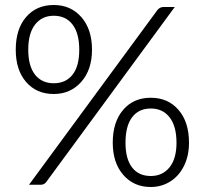

<svg xmlns="http://www.w3.org/2000/svg" viewBox="-20 -739 818 768"><path d="M195 -363Q126 -363 84.5 -411Q43 -459 43 -540Q43 -623 84.5 -671Q126 -719 195 -719Q263 -719 305.5 -670.5Q348 -622 348 -540Q348 -460 305 -411.5Q262 -363 195 -363ZM96 0 609 -698Q619 -711 634 -711H679L165 -11Q157 0 143 0ZM195 -676Q148 -676 120.5 -641Q93 -606 93 -540Q93 -475 120 -440.5Q147 -406 195 -406Q243 -406 270 -440Q297 -474 297 -540Q297 -606 270 -641Q243 -676 195 -676ZM583 9Q515 9 473 -39.5Q431 -88 431 -168Q431 -251 472.5 -299.5Q514 -348 583 -348Q652 -348 694 -299.5Q736 -251 736 -168Q736 -116 716 -75.5Q696 -35 661 -13Q626 9 583 9ZM583 -305Q535 -305 508.5 -270Q482 -235 482 -168Q482 -103 508.5 -69Q535 -35 583 -35Q630 -35 658 -69.5Q686 -104 686 -168Q686 -234 658.5 -269.5Q631 -305 583 -305Z"/></svg>

Font: Aleo Light
Style: Regular
Weight: 300
Designer: Alessio Laiso
Foundry: Alessio Laiso
Version: Version 2.000